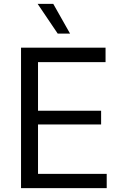

<svg xmlns="http://www.w3.org/2000/svg" viewBox="-20 -975 638 995"><path d="M89 0H533V-74H177V-330H504V-401H177V-653H527V-728H89ZM175 -955 279 -801H343L256 -955Z"/></svg>

Font: Wafeq
Style: Regular
Weight: 400
Designer: Rasmus Andersson & Azza Alameddine
Foundry: Google & TypeTogether
Version: Version 3.000;FEAKit 1.0